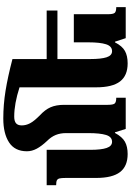

<svg xmlns="http://www.w3.org/2000/svg" viewBox="170 -972 814 1195"><g transform="rotate(-90 577.5 -375.0)"><path d="M1130 -59V0H937L915 -67H911Q888 -22 857.5 -5Q827 12 780 12Q704 12 667.5 -35.5Q631 -83 631 -184V-661Q529 -694 449 -694Q420 -694 407 -682.5Q394 -671 394 -647Q394 -621 407 -596Q420 -571 456 -535Q492 -502 507 -467.5Q522 -433 522 -383V-112Q522 -78 530.5 -68.5Q539 -59 566 -59V0H372L351 -67H347Q323 -22 292.5 -5Q262 12 216 12Q140 12 103.5 -35.5Q67 -83 67 -184V-373Q67 -400 64 -412Q61 -424 52 -428.5Q43 -433 22 -433V-492H242V-220Q242 -153 253.5 -119Q265 -85 292 -85Q323 -85 334.5 -122.5Q346 -160 346 -232V-372Q346 -407 334.5 -435.5Q323 -464 297 -490Q265 -524 249 -554Q233 -584 233 -615Q233 -690 288 -726Q343 -762 437 -762Q523 -762 609.5 -748Q696 -734 807 -705V-492H1109V-425H807V-220Q807 -153 818 -119Q829 -85 856 -85Q887 -85 899 -122.5Q911 -160 911 -232V-323H1086V-112Q1086 -78 1094.5 -68.5Q1103 -59 1130 -59Z"/></g></svg>

Font: Noto Serif Armenian Black Narrow
Style: Regular
Weight: 900
Width: 4
Designer: Monotype Design team
Foundry: Monotype Imaging Inc.
Version: Version 1.000